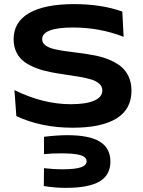

<svg xmlns="http://www.w3.org/2000/svg" viewBox="-20 -597 690 929"><path d="M45.9 -407.2Q45.9 -490.7 121.1 -533.9Q196.3 -577.1 338.9 -577.1Q471.2 -577.1 571.8 -541L578.1 -418.9Q462.4 -463.9 334 -463.9Q184.1 -463.9 184.1 -407.2Q184.1 -389.6 199 -378.2Q213.9 -366.7 238.8 -360.4Q263.7 -354 296.1 -349.6Q328.6 -345.2 364.5 -340.6Q400.4 -335.9 436 -329.3Q471.7 -322.8 504.2 -309.8Q536.6 -296.9 561.5 -278.3Q586.4 -259.8 601.3 -229Q616.2 -198.2 616.2 -158.2Q616.2 -68.4 543.5 -23.7Q470.7 21 332 21Q179.7 21 59.1 -35.2L49.8 -161.1Q188.5 -92.8 321.8 -92.8Q395.5 -92.8 435.3 -109.9Q475.1 -127 475.1 -159.2Q475.1 -178.2 460.4 -191.7Q445.8 -205.1 420.9 -212.6Q396 -220.2 363.8 -225.6Q331.5 -231 295.9 -236.1Q260.3 -241.2 224.9 -248Q189.5 -254.9 157.2 -266.8Q125 -278.8 100.1 -296.1Q75.2 -313.5 60.5 -341.8Q45.9 -370.1 45.9 -407.2ZM192.9 64.9Q255.4 57.1 306.2 57.1Q412.6 57.1 463.4 88.6Q514.2 120.1 514.2 185.1Q514.2 249.5 461.9 280.8Q409.7 312 296.9 312Q247.1 312 191.9 303.2L192.9 216.8Q242.2 222.2 278.8 222.2Q343.3 222.2 371.1 212.6Q398.9 203.1 398.9 183.1Q398.9 163.1 370.6 154.1Q342.3 145 274.9 145Q227.5 145 192.9 148.9Z"/></svg>

Font: Mattone
Style: Regular
Weight: 400
Width: 6
Designer: Nunzio Mazzaferro
Foundry: Collletttivo
Version: Version 2.000;Glyphs 3.2 (3217)